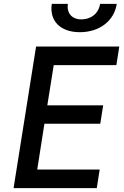

<svg xmlns="http://www.w3.org/2000/svg" viewBox="-20 -970 640 990"><path d="M392 -804C492 -804 569 -862 582 -950H496C489 -902 451 -870 400 -870C351 -870 323 -902 330 -950H247C234 -862 291 -804 392 -804ZM50 0H479L494 -96H172L209 -332H497L512 -427H224L257 -634H580L595 -730H166Z"/></svg>

Font: JetBrains Mono SemiBold
Style: Italic
Weight: 472
Italic angle: -9°
Monospace: yes
Designer: Philipp Nurullin, Konstantin Bulenkov
Foundry: JetBrains
Version: Version 2.305